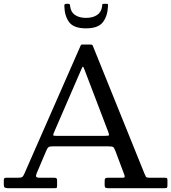

<svg xmlns="http://www.w3.org/2000/svg" viewBox="-20 -989 900 1009"><path d="M408 -626Q413.5 -639 416 -638.5Q418.5 -638 424 -623L548 -298Q554 -282 553 -278.5Q552 -275 529 -275H276Q262.5 -275 260.5 -277.5Q258.5 -280 262 -289ZM0 -21Q0 -6 5.5 -3Q11 0 25 0H264Q276 0 278 -2Q280 -4 280 -16V-40Q280 -49.5 276.5 -52.2Q273 -55 264 -55H188.5Q172 -55 170 -61Q168 -67 173 -79L224.5 -200Q229.5 -211.5 235.2 -215.8Q241 -220 258 -220H548Q572 -220 576.5 -215Q581 -210 587.5 -193L632.5 -73Q635 -66 635.5 -60.5Q636 -55 624 -55H548Q538.5 -55 534.2 -52.2Q530 -49.5 530 -39V-16Q530 -5 534.8 -2.5Q539.5 0 549 0H844Q855.5 0 857.8 -3Q860 -6 860 -17.5V-39.5Q860 -49.5 858 -52.2Q856 -55 846 -55H767Q750 -55 747 -60Q744 -65 739 -77L467.5 -749Q466 -753 463.2 -754Q460.5 -755 454.5 -755H414.5Q409.5 -755 407.5 -754.2Q405.5 -753.5 404 -750L107.5 -75Q103 -64.5 98 -59.8Q93 -55 77 -55H14Q6 -55 3 -52.2Q0 -49.5 0 -42ZM432 -840Q495.5 -840 520.5 -872.2Q545.5 -904.5 547.5 -957Q548 -964.5 546.8 -966.8Q545.5 -969 537.5 -969H526.5Q517.5 -969 517.5 -965.2Q517.5 -961.5 516.5 -954.5Q512 -924 489.2 -909.5Q466.5 -895 432 -895Q395.5 -895 373 -911.2Q350.5 -927.5 348 -961Q347.5 -969 339 -969H329.5Q318 -969 318 -959.5Q319 -905.5 343.2 -872.8Q367.5 -840 432 -840Z"/></svg>

Font: Besley
Style: Regular
Weight: 400
Designer: Owen Earl
Foundry: indestructible type*
Version: Version 4.000